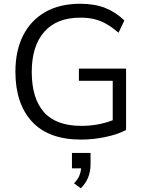

<svg xmlns="http://www.w3.org/2000/svg" viewBox="-20 -734 771 1022"><path d="M412 9Q238 9 150 -87Q62 -183 62 -352Q62 -464 103 -545Q144 -626 221 -670Q298 -714 407 -714Q484 -714 540.5 -691.5Q597 -669 642 -625L611 -560Q578 -588 548 -605.5Q518 -623 484.5 -631.5Q451 -640 407 -640Q282 -640 215.5 -564.5Q149 -489 149 -351Q149 -211 213.5 -137.5Q278 -64 414 -64Q502 -64 580 -94V-304H400V-369H651V-42Q608 -19 542.5 -5Q477 9 412 9ZM410 268 374 242Q394 221 402 202Q410 183 412 162H363V80H462V140Q462 177 449.5 209.5Q437 242 410 268Z"/></svg>

Font: Mulish
Style: Regular
Weight: 400
Designer: Vernon Adams
Foundry: Vernon Adams
Version: Version 3.603; ttfautohint (v1.8.3)